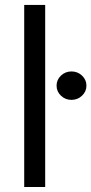

<svg xmlns="http://www.w3.org/2000/svg" viewBox="-20 -747 365 767"><path d="M160.5 -727.3V0H76.7V-727.3ZM265.6 -348Q241.1 -348 223.5 -364.7Q206 -381.4 206 -404.8Q206 -428.3 223.5 -445Q241.1 -461.6 265.6 -461.6Q290.1 -461.6 307.7 -445Q325.3 -428.3 325.3 -404.8Q325.3 -381.4 307.7 -364.7Q290.1 -348 265.6 -348Z"/></svg>

Font: Inter UI
Style: Regular
Weight: 400
Designer: Rasmus Andersson
Foundry: rsms
Version: 3.2;8d6f07862